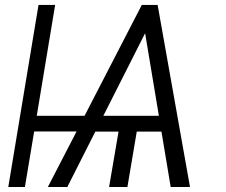

<svg xmlns="http://www.w3.org/2000/svg" viewBox="-20 -747 901 767"><path d="M200.3 -727.3 126.8 -284.4H317.8L546.5 -727.3H609.7L739 0H661.9L625 -221.2H526.3L489 0H415.8L453.5 -221.2H360.8L248.9 0H171.2L285.9 -221.9H116.5L79.5 0H13.1L133.9 -727.3ZM392.8 -284.4H614.7L559.7 -614.3Z"/></svg>

Font: Karasuma Gothic
Style: Light Italic
Weight: 300
Italic angle: 9.39998°
Designer: Rasmus Andersson / Ryoko Nishizuka
Foundry: rsms
Version: Version 1.00